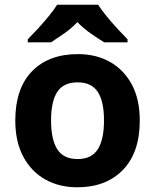

<svg xmlns="http://www.w3.org/2000/svg" viewBox="-20 -786 659 816"><path d="M574 -273.7Q574 -138 502.5 -64Q431 10 308 10Q232.1 10 172.8 -23.1Q113.4 -56.2 79.2 -119.8Q45 -183.4 45 -274Q45 -410 116 -483Q187 -556 311 -556Q388.4 -556 447.2 -523Q506 -490 540 -427.3Q574 -364.5 574 -273.7ZM197 -274Q197 -193 223.5 -151.5Q250 -110 309.9 -110Q369 -110 395.5 -151.5Q422 -193 422 -274Q422 -355 395.5 -395.5Q369 -436 309.5 -436Q250 -436 223.5 -395.5Q197 -355 197 -274ZM397 -766Q411 -744 433.5 -716.5Q456 -689 480 -663Q504 -637 522 -619V-606H423Q397 -622 366 -643.5Q335 -665 309 -692Q283 -665 253 -644Q223 -623 197 -606H98V-619Q117 -638 140.5 -663.5Q164 -689 186.5 -716.5Q209 -744 223 -766Z"/></svg>

Font: Noto Sans Tangsa
Style: Regular
Weight: 400
Designer: David Williams
Foundry: Google LLC
Version: Version 1.504